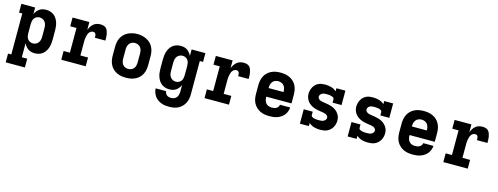

<svg xmlns="http://www.w3.org/2000/svg" viewBox="-20 -1329 6040 2330"><g transform="rotate(15 3000.0 -164.0)"><path d="M44 205V95H85V-420H44V-530H217V-448Q226 -468 240 -485.5Q254 -503 272 -515.5Q290 -528 311.5 -533Q333 -538 355 -538Q381 -538 406.5 -530.5Q432 -523 452.5 -507Q473 -491 487 -469Q501 -447 509 -422.5Q517 -398 520 -372Q523 -346 523 -320V-210Q523 -184 520 -158Q517 -132 509 -107.5Q501 -83 487 -61Q473 -39 452.5 -23Q432 -7 406.5 0.5Q381 8 355 8Q333 8 311.5 3Q290 -2 272 -14.5Q254 -27 240 -44.5Q226 -62 217 -82V95H285V205ZM301 -102Q321 -102 339.5 -110.5Q358 -119 370 -135Q382 -151 386.5 -170.5Q391 -190 391 -210V-320Q391 -340 386.5 -359.5Q382 -379 370 -395Q358 -411 339.5 -419.5Q321 -428 301 -428Q282 -428 264 -419Q246 -410 235 -394Q224 -378 220.5 -358.5Q217 -339 217 -320V-210Q217 -191 220.5 -171.5Q224 -152 235 -136Q246 -120 264 -111Q282 -102 301 -102Z M687 0V-110H766V-420H687V-530H898V-432Q907 -454 919.5 -474Q932 -494 949.5 -509Q967 -524 989.5 -531Q1012 -538 1036 -538Q1055 -538 1075 -533Q1095 -528 1108.5 -514Q1122 -500 1129 -481Q1136 -462 1139.5 -442.5Q1143 -423 1143.5 -403Q1144 -383 1144 -363H1012Q1012 -370 1012 -377.5Q1012 -385 1011 -392Q1010 -399 1007.5 -406Q1005 -413 1000 -418.5Q995 -424 987.5 -426Q980 -428 973 -428Q958 -428 944.5 -419.5Q931 -411 923 -398.5Q915 -386 910.5 -371Q906 -356 903 -341Q900 -326 899 -311Q898 -296 898 -281V-110H994V0Z M1500 8Q1470 8 1441 3Q1412 -2 1385 -15Q1358 -28 1336.5 -48.5Q1315 -69 1301.5 -95.5Q1288 -122 1282.5 -151Q1277 -180 1277 -210V-320Q1277 -350 1282.5 -379Q1288 -408 1301.5 -434.5Q1315 -461 1337 -482Q1359 -503 1385.5 -515.5Q1412 -528 1441 -534.5Q1470 -541 1500 -541Q1530 -541 1559 -534.5Q1588 -528 1614.5 -515.5Q1641 -503 1663 -482Q1685 -461 1698.5 -434.5Q1712 -408 1717.5 -379Q1723 -350 1723 -320V-210Q1723 -180 1717.5 -151Q1712 -122 1698.5 -95.5Q1685 -69 1663.5 -48.5Q1642 -28 1615 -15Q1588 -2 1559 3Q1530 8 1500 8ZM1500 -102Q1520 -102 1539 -110Q1558 -118 1570 -134Q1582 -150 1586.5 -170Q1591 -190 1591 -210V-320Q1591 -340 1586.5 -360Q1582 -380 1569.5 -396Q1557 -412 1538 -420Q1519 -428 1499 -428Q1479 -428 1460 -419.5Q1441 -411 1429.5 -395Q1418 -379 1413.5 -359.5Q1409 -340 1409 -320V-210Q1409 -190 1413.5 -170Q1418 -150 1430 -134Q1442 -118 1461 -110Q1480 -102 1500 -102Z M2096 213Q2071 213 2045.5 209.5Q2020 206 1996 196.5Q1972 187 1951 171.5Q1930 156 1915.5 135Q1901 114 1892.5 89.5Q1884 65 1883 39H2015Q2016 54 2023 67Q2030 80 2041.5 88.5Q2053 97 2067.5 100Q2082 103 2096 103Q2116 103 2134.5 94.5Q2153 86 2164 70Q2175 54 2179 34.5Q2183 15 2183 -5V-82Q2174 -62 2160 -44.5Q2146 -27 2128 -14.5Q2110 -2 2088.5 3Q2067 8 2045 8Q2019 8 1993.5 0.5Q1968 -7 1947.5 -23Q1927 -39 1913 -61Q1899 -83 1891 -107.5Q1883 -132 1880 -158Q1877 -184 1877 -210V-320Q1877 -346 1880 -372Q1883 -398 1891 -422.5Q1899 -447 1913 -469Q1927 -491 1947.5 -507Q1968 -523 1993.5 -530.5Q2019 -538 2045 -538Q2067 -538 2088.5 -533Q2110 -528 2128 -515.5Q2146 -503 2160 -485.5Q2174 -468 2183 -448V-530H2356V-420H2315V-5Q2315 24 2310 53Q2305 82 2291.5 108.5Q2278 135 2257 156Q2236 177 2210 190Q2184 203 2155 208Q2126 213 2096 213ZM2099 -102Q2118 -102 2136 -111Q2154 -120 2165 -136Q2176 -152 2179.5 -171.5Q2183 -191 2183 -210V-320Q2183 -339 2179.5 -358.5Q2176 -378 2165 -394Q2154 -410 2136 -419Q2118 -428 2099 -428Q2079 -428 2060.5 -419.5Q2042 -411 2030 -395Q2018 -379 2013.5 -359.5Q2009 -340 2009 -320V-210Q2009 -190 2013.5 -170.5Q2018 -151 2030 -135Q2042 -119 2060.5 -110.5Q2079 -102 2099 -102Z M2487 0V-110H2566V-420H2487V-530H2698V-432Q2707 -454 2719.5 -474Q2732 -494 2749.5 -509Q2767 -524 2789.5 -531Q2812 -538 2836 -538Q2855 -538 2875 -533Q2895 -528 2908.5 -514Q2922 -500 2929 -481Q2936 -462 2939.5 -442.5Q2943 -423 2943.5 -403Q2944 -383 2944 -363H2812Q2812 -370 2812 -377.5Q2812 -385 2811 -392Q2810 -399 2807.5 -406Q2805 -413 2800 -418.5Q2795 -424 2787.5 -426Q2780 -428 2773 -428Q2758 -428 2744.5 -419.5Q2731 -411 2723 -398.5Q2715 -386 2710.5 -371Q2706 -356 2703 -341Q2700 -326 2699 -311Q2698 -296 2698 -281V-110H2794V0Z M3303 8Q3273 8 3243.5 3Q3214 -2 3187 -14.5Q3160 -27 3138 -48Q3116 -69 3102 -95Q3088 -121 3082.5 -150.5Q3077 -180 3077 -210V-320Q3077 -350 3082.5 -379Q3088 -408 3101.5 -434.5Q3115 -461 3136.5 -481.5Q3158 -502 3185 -515Q3212 -528 3241 -533Q3270 -538 3300 -538Q3330 -538 3359 -533Q3388 -528 3415 -515Q3442 -502 3463.5 -481.5Q3485 -461 3498.5 -434.5Q3512 -408 3517.5 -379Q3523 -350 3523 -320V-211H3206V-210Q3206 -189 3211 -168.5Q3216 -148 3229 -131.5Q3242 -115 3262 -107.5Q3282 -100 3303 -100Q3318 -100 3332.5 -102.5Q3347 -105 3360 -112Q3373 -119 3382 -131.5Q3391 -144 3392 -159H3521Q3519 -134 3510 -109.5Q3501 -85 3485.5 -65Q3470 -45 3448.5 -30.5Q3427 -16 3403 -7Q3379 2 3353.5 5Q3328 8 3303 8ZM3206 -319H3394V-320Q3394 -341 3389.5 -361Q3385 -381 3372.5 -397.5Q3360 -414 3340.5 -422Q3321 -430 3300 -430Q3279 -430 3259.5 -422Q3240 -414 3227.5 -397.5Q3215 -381 3210.5 -361Q3206 -341 3206 -320Z M3941 8Q3922 8 3903 6Q3884 4 3865 -1.5Q3846 -7 3829 -16.5Q3812 -26 3798 -39V0H3685V-181H3798V-136Q3798 -127 3805.5 -120.5Q3813 -114 3822 -110.5Q3831 -107 3840 -105Q3849 -103 3858.5 -102Q3868 -101 3877.5 -100.5Q3887 -100 3896 -100Q3911 -100 3925.5 -101.5Q3940 -103 3953.5 -109Q3967 -115 3976.5 -127Q3986 -139 3986 -154Q3986 -169 3975.5 -180Q3965 -191 3951.5 -196Q3938 -201 3923.5 -203.5Q3909 -206 3894.5 -208Q3880 -210 3866 -212.5Q3852 -215 3837.5 -218.5Q3823 -222 3809.5 -226.5Q3796 -231 3783 -237.5Q3770 -244 3758 -252.5Q3746 -261 3735.5 -271.5Q3725 -282 3717 -294Q3709 -306 3703.5 -319.5Q3698 -333 3695 -347.5Q3692 -362 3692 -376Q3692 -398 3697.5 -419.5Q3703 -441 3713 -460.5Q3723 -480 3739 -496Q3755 -512 3774.5 -521.5Q3794 -531 3815.5 -534.5Q3837 -538 3859 -538Q3879 -538 3898 -535.5Q3917 -533 3935.5 -528Q3954 -523 3971 -513.5Q3988 -504 4002 -491V-530H4115V-349H4002V-394Q4002 -403 3994.5 -409.5Q3987 -416 3978 -419.5Q3969 -423 3960 -425Q3951 -427 3942 -428Q3933 -429 3923.5 -429.5Q3914 -430 3905 -430Q3891 -430 3877 -428.5Q3863 -427 3850.5 -420.5Q3838 -414 3829.5 -402Q3821 -390 3821 -376Q3821 -362 3831.5 -350.5Q3842 -339 3856 -334Q3870 -329 3884 -326.5Q3898 -324 3912.5 -322Q3927 -320 3941.5 -317.5Q3956 -315 3970 -311.5Q3984 -308 3998 -303.5Q4012 -299 4025 -292.5Q4038 -286 4050 -277.5Q4062 -269 4072 -258.5Q4082 -248 4090.5 -236Q4099 -224 4104.5 -210.5Q4110 -197 4112.5 -183Q4115 -169 4115 -154Q4115 -132 4109.5 -110Q4104 -88 4093 -68.5Q4082 -49 4065.5 -33.5Q4049 -18 4029 -8.5Q4009 1 3986.5 4.5Q3964 8 3941 8Z M4541 8Q4522 8 4503 6Q4484 4 4465 -1.5Q4446 -7 4429 -16.5Q4412 -26 4398 -39V0H4285V-181H4398V-136Q4398 -127 4405.5 -120.5Q4413 -114 4422 -110.5Q4431 -107 4440 -105Q4449 -103 4458.5 -102Q4468 -101 4477.5 -100.5Q4487 -100 4496 -100Q4511 -100 4525.5 -101.5Q4540 -103 4553.5 -109Q4567 -115 4576.5 -127Q4586 -139 4586 -154Q4586 -169 4575.5 -180Q4565 -191 4551.5 -196Q4538 -201 4523.5 -203.5Q4509 -206 4494.5 -208Q4480 -210 4466 -212.5Q4452 -215 4437.5 -218.5Q4423 -222 4409.5 -226.5Q4396 -231 4383 -237.5Q4370 -244 4358 -252.5Q4346 -261 4335.5 -271.5Q4325 -282 4317 -294Q4309 -306 4303.5 -319.5Q4298 -333 4295 -347.5Q4292 -362 4292 -376Q4292 -398 4297.5 -419.5Q4303 -441 4313 -460.5Q4323 -480 4339 -496Q4355 -512 4374.5 -521.5Q4394 -531 4415.5 -534.5Q4437 -538 4459 -538Q4479 -538 4498 -535.5Q4517 -533 4535.5 -528Q4554 -523 4571 -513.5Q4588 -504 4602 -491V-530H4715V-349H4602V-394Q4602 -403 4594.5 -409.5Q4587 -416 4578 -419.5Q4569 -423 4560 -425Q4551 -427 4542 -428Q4533 -429 4523.5 -429.5Q4514 -430 4505 -430Q4491 -430 4477 -428.5Q4463 -427 4450.5 -420.5Q4438 -414 4429.5 -402Q4421 -390 4421 -376Q4421 -362 4431.5 -350.5Q4442 -339 4456 -334Q4470 -329 4484 -326.5Q4498 -324 4512.5 -322Q4527 -320 4541.5 -317.5Q4556 -315 4570 -311.5Q4584 -308 4598 -303.5Q4612 -299 4625 -292.5Q4638 -286 4650 -277.5Q4662 -269 4672 -258.5Q4682 -248 4690.5 -236Q4699 -224 4704.5 -210.5Q4710 -197 4712.5 -183Q4715 -169 4715 -154Q4715 -132 4709.5 -110Q4704 -88 4693 -68.5Q4682 -49 4665.5 -33.5Q4649 -18 4629 -8.5Q4609 1 4586.5 4.5Q4564 8 4541 8Z M5103 8Q5073 8 5043.5 3Q5014 -2 4987 -14.5Q4960 -27 4938 -48Q4916 -69 4902 -95Q4888 -121 4882.5 -150.5Q4877 -180 4877 -210V-320Q4877 -350 4882.5 -379Q4888 -408 4901.5 -434.5Q4915 -461 4936.5 -481.5Q4958 -502 4985 -515Q5012 -528 5041 -533Q5070 -538 5100 -538Q5130 -538 5159 -533Q5188 -528 5215 -515Q5242 -502 5263.5 -481.5Q5285 -461 5298.5 -434.5Q5312 -408 5317.5 -379Q5323 -350 5323 -320V-211H5006V-210Q5006 -189 5011 -168.5Q5016 -148 5029 -131.5Q5042 -115 5062 -107.5Q5082 -100 5103 -100Q5118 -100 5132.5 -102.5Q5147 -105 5160 -112Q5173 -119 5182 -131.5Q5191 -144 5192 -159H5321Q5319 -134 5310 -109.5Q5301 -85 5285.5 -65Q5270 -45 5248.5 -30.5Q5227 -16 5203 -7Q5179 2 5153.5 5Q5128 8 5103 8ZM5006 -319H5194V-320Q5194 -341 5189.5 -361Q5185 -381 5172.5 -397.5Q5160 -414 5140.5 -422Q5121 -430 5100 -430Q5079 -430 5059.5 -422Q5040 -414 5027.5 -397.5Q5015 -381 5010.5 -361Q5006 -341 5006 -320Z M5487 0V-110H5566V-420H5487V-530H5698V-432Q5707 -454 5719.5 -474Q5732 -494 5749.5 -509Q5767 -524 5789.5 -531Q5812 -538 5836 -538Q5855 -538 5875 -533Q5895 -528 5908.5 -514Q5922 -500 5929 -481Q5936 -462 5939.5 -442.5Q5943 -423 5943.5 -403Q5944 -383 5944 -363H5812Q5812 -370 5812 -377.5Q5812 -385 5811 -392Q5810 -399 5807.5 -406Q5805 -413 5800 -418.5Q5795 -424 5787.5 -426Q5780 -428 5773 -428Q5758 -428 5744.5 -419.5Q5731 -411 5723 -398.5Q5715 -386 5710.5 -371Q5706 -356 5703 -341Q5700 -326 5699 -311Q5698 -296 5698 -281V-110H5794V0Z"/></g></svg>

Font: Iosevka Curly Slab XBdEx
Style: Regular
Weight: 800
Width: 7
Monospace: yes
Designer: Belleve Invis
Foundry: Belleve Invis
Version: Version 11.0.0; ttfautohint (v1.8.3)